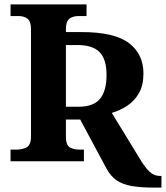

<svg xmlns="http://www.w3.org/2000/svg" viewBox="-20 -734 755 874"><path d="M682 120Q622 120 580.5 113Q539 106 511 87Q483 68 463 30L345 -190H280V-113Q280 -73 298 -63Q316 -53 343 -53H362V0H28V-53H56Q80 -53 100.5 -63Q121 -73 121 -113V-602Q121 -636 105.5 -648.5Q90 -661 64 -661H28V-714H374V-661H339Q311 -661 295.5 -648.5Q280 -636 280 -602V-588H351Q502 -588 567.5 -537.5Q633 -487 633 -400Q633 -346 612.5 -310Q592 -274 559 -252.5Q526 -231 489 -220L613 -17Q639 27 660 47Q681 67 709 67H715V120ZM335 -248Q406 -248 435.5 -284.5Q465 -321 465 -392Q465 -465 433 -497Q401 -529 333 -529H280V-248Z"/></svg>

Font: Noto Serif
Style: Bold
Weight: 700
Designer: Monotype Design Team
Foundry: Monotype Imaging Inc.
Version: Version 2.014